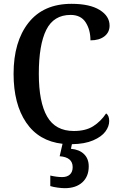

<svg xmlns="http://www.w3.org/2000/svg" viewBox="-20 -744 627 1004"><path d="M551 -111Q551 -83 531 -56Q511 -29 467 -10Q423 9 356 10L351 34Q395 38 419.5 62Q444 86 444 126Q444 179 410.5 209.5Q377 240 319 240Q303 240 281 237Q259 234 243 229V174Q278 182 305 182Q331 182 345.5 168.5Q360 155 360 130Q360 78 292 73L307 8Q183 -6 117 -103Q51 -200 51 -358Q51 -526 129 -625Q207 -724 354 -724Q449 -724 501 -692Q553 -660 553 -610Q553 -575 526 -554Q499 -533 453 -533Q453 -588 428 -627Q403 -666 349 -666Q261 -666 222 -588Q183 -510 183 -358Q183 -210 226.5 -134.5Q270 -59 366 -59Q428 -59 467.5 -84Q507 -109 535 -151Q551 -140 551 -111Z"/></svg>

Font: Noto Serif NarrowSemiBold
Style: Regular
Weight: 600
Width: 4
Designer: Monotype Design Team
Foundry: Monotype Imaging Inc.
Version: Version 1.001